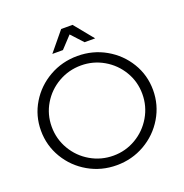

<svg xmlns="http://www.w3.org/2000/svg" viewBox="-155 -1032 1124 1175"><g transform="rotate(-20 407.0 -444.0)"><path d="M772 -351Q772 -254 723 -172Q674 -90 590.5 -42Q507 6 407 6Q307 6 223.5 -42Q140 -90 91 -172Q42 -254 42 -351Q42 -448 91 -529Q140 -610 223.5 -657.5Q307 -705 407 -705Q507 -705 590.5 -657.5Q674 -610 723 -529Q772 -448 772 -351ZM112 -351Q112 -271 152 -203Q192 -135 260 -95.5Q328 -56 408 -56Q487 -56 554.5 -95.5Q622 -135 662 -203Q702 -271 702 -351Q702 -431 662 -498Q622 -565 554.5 -604Q487 -643 408 -643Q328 -643 260 -604Q192 -565 152 -498Q112 -431 112 -351ZM547 -769H478L408 -845L337 -769H268L371 -894H445Z"/></g></svg>

Font: Gontserrat Light
Style: Regular
Weight: 300
Designer: Julieta Ulanovsky
Foundry: Julieta Ulanovsky
Version: Version 6.001